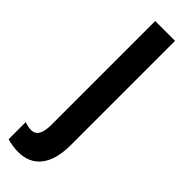

<svg xmlns="http://www.w3.org/2000/svg" viewBox="-292 -549 794 794"><g transform="rotate(45 105.5 -152.0)"><path d="M40 240Q25 240 5.5 237Q-14 234 -24 230V130Q-3 138 15 138Q59 138 59 64V-544H175V66Q175 150 140.5 195Q106 240 40 240Z"/></g></svg>

Font: Noto Sans Bengali ExtraCondensed SemiBold
Style: Regular
Weight: 600
Width: 2
Designer: Joana Ranito - Universal Thirst; Jelle Bosma - Monotype Design Team
Foundry: Universal Thirst ehf.
Version: Version 3.000; ttfautohint (v1.8.4.7-5d5b)